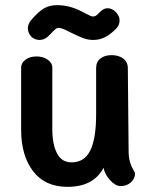

<svg xmlns="http://www.w3.org/2000/svg" viewBox="-20 -724 604 745"><path d="M504 -51Q504 -31 488 -16.5Q472 -2 448 -2Q428 -2 407 -25Q386 -48 382 -73Q343 1 242 1Q155 1 108.5 -59.5Q62 -120 62 -221V-461Q62 -480 79 -492.5Q96 -505 122 -505Q147 -505 165 -492.5Q183 -480 183 -461V-222Q183 -165 201 -129.5Q219 -94 258 -94Q307 -94 330 -139.5Q353 -185 353 -281V-460Q353 -484 369.5 -497Q386 -510 413 -510Q441 -510 458.5 -496.5Q476 -483 476 -460L479 -142Q479 -113 484.5 -95Q490 -77 497 -65.5Q504 -54 504 -51ZM88 -614Q88 -630 100 -645Q127 -677 149 -690.5Q171 -704 201 -704Q250 -704 296 -680Q302 -677 314.5 -670.5Q327 -664 332 -662Q337 -660 342 -660Q352 -660 361 -671Q372 -682 380 -687Q388 -692 398 -692Q415 -692 429.5 -677Q444 -662 444 -645Q444 -626 430 -612Q408 -590 387 -579.5Q366 -569 342 -569Q323 -569 306 -575Q289 -581 275 -588Q261 -595 256 -597Q220 -616 208 -616Q201 -616 194 -610Q187 -604 173 -589Q155 -569 133 -569Q116 -569 102 -581Q88 -597 88 -614Z"/></svg>

Font: Mali SemiBold
Style: Regular
Weight: 600
Designer: Kitiyaporn Chalermlarp | Katatrad Aksorn Co.,Ltd.
Foundry: Cadson Demak Co.,Ltd.
Version: Version 1.000; ttfautohint (v1.6)